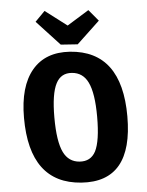

<svg xmlns="http://www.w3.org/2000/svg" viewBox="-66 -1075 880 1147"><g transform="rotate(-5 374.5 -502.0)"><path d="M563 -937 425 -807 324 -814 186 -963 245 -1023 375 -924 506 -1005ZM683 -353Q683 40 375 18Q67 -4 67 -397Q67 -586 148 -682Q228 -777 375 -767Q683 -745 683 -353ZM280 -587Q248 -526 248 -384Q248 -239 280 -174Q310 -113 375 -108Q442 -103 472 -160Q503 -221 503 -366Q503 -508 471 -573Q441 -635 375 -640Q310 -645 280 -587Z"/></g></svg>

Font: Xiangcui Wave Sans Xiangcui Wave Sans
Style: Regular
Weight: 800
Width: 3
Version: Version 0.920;March 28, 2024;FontCreator 14.0.0.2814 64-bit